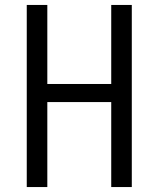

<svg xmlns="http://www.w3.org/2000/svg" viewBox="-20 -755 640 775"><path d="M88 0V-735H171V-416H429V-735H512V0H429V-343H171V0Z"/></svg>

Font: Nova Nerd Font
Style: Regular
Weight: 400
Designer: Belleve Invis
Foundry: Belleve Invis
Version: Version 24.1.4; ttfautohint (v1.8.4);Nerd Fonts 3.1.1